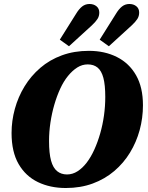

<svg xmlns="http://www.w3.org/2000/svg" viewBox="-20 -925 744 963"><path d="M310 18Q232 18 170.5 -11.5Q109 -41 73.5 -102Q38 -163 38 -258Q38 -319 54.5 -379Q71 -439 103 -491.5Q135 -544 182 -584.5Q229 -625 290.5 -647.5Q352 -670 426 -670Q505 -670 566.5 -639Q628 -608 662.5 -547.5Q697 -487 697 -397Q697 -333 680.5 -272.5Q664 -212 632 -159.5Q600 -107 553 -67Q506 -27 445 -4.5Q384 18 310 18ZM316 -50Q344 -50 369 -66Q394 -82 415 -109.5Q436 -137 453 -174.5Q470 -212 482.5 -255.5Q495 -299 501.5 -345.5Q508 -392 508 -439Q508 -499 498.5 -534.5Q489 -570 469.5 -586Q450 -602 420 -602Q392 -602 367.5 -586.5Q343 -571 321 -544Q299 -517 282 -480Q265 -443 252.5 -400Q240 -357 233 -310.5Q226 -264 226 -218Q226 -156 236 -119.5Q246 -83 266.5 -66.5Q287 -50 316 -50ZM280 -726 361 -855Q376 -880 392 -892.5Q408 -905 429 -905Q450 -905 464 -893.5Q478 -882 478 -862Q478 -844 469 -830Q460 -816 441 -798L326 -693ZM480 -726 561 -855Q576 -880 592 -892.5Q608 -905 629 -905Q650 -905 664 -893.5Q678 -882 678 -862Q678 -844 669 -830Q660 -816 641 -798L526 -693Z"/></svg>

Font: Source Serif 4 Black
Style: Italic
Weight: 900
Italic angle: -12°
Designer: Frank Grießhammer
Foundry: Adobe Systems Incorporated
Version: Version 4.004;hotconv 1.0.116;makeotfexe 2.5.65601